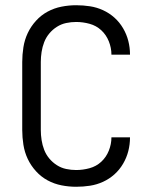

<svg xmlns="http://www.w3.org/2000/svg" viewBox="-20 -702 590 734"><path d="M271 12Q243 12 215 6.5Q187 1 162 -12.5Q137 -26 117.5 -47.5Q98 -69 86 -94.5Q74 -120 69.5 -148.5Q65 -177 65 -205V-465Q65 -493 69.5 -521.5Q74 -550 86 -575.5Q98 -601 117.5 -622.5Q137 -644 162 -657.5Q187 -671 215 -676.5Q243 -682 271 -682Q298 -682 324 -678Q350 -674 374 -663Q398 -652 417.5 -634.5Q437 -617 450.5 -594Q464 -571 470.5 -545.5Q477 -520 477 -494V-493H406Q406 -519 396 -544Q386 -569 367 -586.5Q348 -604 322.5 -611Q297 -618 271 -618Q252 -618 233 -614Q214 -610 197.5 -599.5Q181 -589 168.5 -574Q156 -559 149 -541Q142 -523 139 -503.5Q136 -484 136 -465V-205Q136 -186 139 -166.5Q142 -147 149 -129Q156 -111 168.5 -96Q181 -81 197.5 -70.5Q214 -60 233 -56Q252 -52 271 -52Q297 -52 322.5 -59Q348 -66 367 -83.5Q386 -101 396 -126Q406 -151 406 -177H477V-176Q477 -150 470.5 -124.5Q464 -99 450.5 -76Q437 -53 417.5 -35.5Q398 -18 374 -7Q350 4 324 8Q298 12 271 12Z"/></svg>

Font: Lode
Style: Regular
Weight: 400
Monospace: yes
Designer: Belleve Invis
Foundry: Belleve Invis
Version: Version 29.2.0; ttfautohint (v1.8.3)